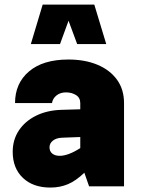

<svg xmlns="http://www.w3.org/2000/svg" viewBox="-20 -823 626 848"><path d="M527.8 -367.7V0H373.5L352.5 -60.1Q315.4 -24.4 280 -9.5Q244.6 5.4 202.6 5.4Q126 5.4 81.1 -37.4Q36.1 -80.1 36.1 -152.3Q36.1 -205.6 63.2 -246.6Q90.3 -287.6 138.9 -311.8Q187.5 -335.9 251.5 -337.9L334.5 -340.3V-367.7Q334.5 -391.6 315.4 -403.3Q296.4 -415 271.5 -415Q246.6 -415 229.7 -401.6Q212.9 -388.2 209.5 -367.7H46.4Q46.4 -455.1 108.2 -507.6Q169.9 -560.1 282.2 -560.1Q355 -560.1 410.2 -537.1Q465.3 -514.2 496.6 -471.2Q527.8 -428.2 527.8 -367.7ZM198.7 -172.4Q198.7 -154.8 210.7 -144.8Q222.7 -134.8 243.7 -134.8Q281.2 -134.8 334.5 -168.9V-217.8L254.4 -214.8Q229 -213.9 213.9 -202.1Q198.7 -190.4 198.7 -172.4ZM449.2 -628.4H320.8L282.7 -731.4L245.1 -628.4H116.2L168.5 -802.7H396.5Z"/></svg>

Font: Estedad-FD Black
Style: Regular
Weight: 900
Designer: Amin Abedi
Version: Version 7.3